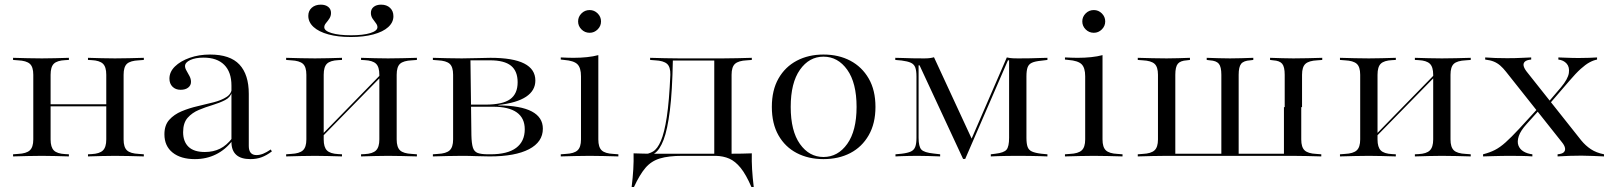

<svg xmlns="http://www.w3.org/2000/svg" viewBox="-20 -655 6746 804"><path d="M461.3 -2.4Q432.3 -2.4 405.6 -1.6Q379 -0.8 348.4 0V-8.9L363.7 -9.7Q396.8 -11.3 410.9 -25Q425 -38.7 425 -71V-206.5H497.6V-71Q497.6 -38.7 511.7 -25.4Q525.8 -12.1 561.3 -10.5L582.3 -8.9V0Q550 -0.8 521 -1.6Q491.9 -2.4 461.3 -2.4ZM155.6 -2.4Q124.2 -2.4 95.6 -1.6Q66.9 -0.8 34.7 0V-8.9L55.6 -10.5Q90.3 -12.1 104.8 -25.4Q119.4 -38.7 119.4 -71V-341.9Q119.4 -375 104.8 -387.9Q90.3 -400.8 55.6 -402.4L34.7 -404V-412.9Q66.9 -412.1 95.6 -411.3Q124.2 -410.5 155.6 -410.5Q183.9 -410.5 210.9 -411.3Q237.9 -412.1 268.5 -412.9V-404L253.2 -403.2Q219.4 -401.6 205.6 -388.3Q191.9 -375 191.9 -341.9V-71Q191.9 -38.7 205.6 -25Q219.4 -11.3 253.2 -9.7L268.5 -8.9V0Q237.9 -0.8 210.9 -1.6Q183.9 -2.4 155.6 -2.4ZM425 -206.5V-341.9Q425 -375 410.9 -388.3Q396.8 -401.6 363.7 -403.2L348.4 -404V-412.9Q379 -412.1 405.6 -411.3Q432.3 -410.5 461.3 -410.5Q491.9 -410.5 521 -411.3Q550 -412.1 582.3 -412.9V-404L561.3 -402.4Q525.8 -400.8 511.7 -387.9Q497.6 -375 497.6 -341.9V-206.5ZM166.1 -209.7V-218.5H451.6V-209.7Z M949.2 -206.5V-296.8Q949.2 -353.2 919 -383.5Q888.7 -413.7 832.3 -413.7Q798.4 -413.7 776.6 -403.6Q754.8 -393.5 754.8 -378.2Q754.8 -369.4 761.3 -358.5Q767.7 -347.6 773.8 -335.9Q779.8 -324.2 779.8 -312.1Q779.8 -297.6 768.1 -288.3Q756.5 -279 736.3 -279Q715.3 -279 702.4 -291.9Q689.5 -304.8 689.5 -325.8Q689.5 -354 712.5 -376.6Q735.5 -399.2 774.2 -412.9Q812.9 -426.6 859.7 -426.6Q943.5 -426.6 982.7 -384.7Q1021.8 -342.7 1021.8 -262.1V-206.5ZM796 11.3Q737.1 11.3 702.8 -16.1Q668.5 -43.5 668.5 -92.7Q668.5 -130.6 688.7 -153.2Q708.9 -175.8 740.7 -189.1Q772.6 -202.4 808.1 -210.5Q843.5 -218.5 875.8 -227Q908.1 -235.5 929 -249.2Q950 -262.9 950.8 -286.3L951.6 -270.2Q945.2 -247.6 922.6 -235.9Q900 -224.2 870.6 -215.3Q841.1 -206.5 812.9 -194.8Q784.7 -183.1 765.7 -161.7Q746.8 -140.3 746.8 -101.6Q746.8 -62.1 769.4 -40.3Q791.9 -18.5 837.9 -18.5Q873.4 -18.5 901.2 -32.3Q929 -46 952.4 -76.6L953.2 -66.1Q924.2 -28.2 884.3 -8.5Q844.4 11.3 796 11.3ZM1021.8 -43.5Q1021.8 -25 1029.8 -15.3Q1037.9 -5.6 1054 -5.6Q1067.7 -5.6 1081.9 -11.3Q1096 -16.9 1113.7 -29L1118.5 -21Q1096 -4 1075 3.6Q1054 11.3 1029 11.3Q988.7 11.3 969 -6.9Q949.2 -25 949.2 -60.5V-206.5H1021.8Z M1604.8 -2.4Q1575.8 -2.4 1549.2 -1.6Q1522.6 -0.8 1491.9 0V-8.9L1507.3 -9.7Q1540.3 -11.3 1554.4 -25Q1568.5 -38.7 1568.5 -71V-206.5H1641.1V-71Q1641.1 -38.7 1655.2 -25.4Q1669.4 -12.1 1704.8 -10.5L1725.8 -8.9V0Q1693.5 -0.8 1664.5 -1.6Q1635.5 -2.4 1604.8 -2.4ZM1299.2 -2.4Q1267.7 -2.4 1239.1 -1.6Q1210.5 -0.8 1178.2 0V-8.9L1199.2 -10.5Q1233.9 -12.1 1248.4 -25.4Q1262.9 -38.7 1262.9 -71V-341.9Q1262.9 -375 1248.4 -387.9Q1233.9 -400.8 1199.2 -402.4L1178.2 -404V-412.9Q1210.5 -412.1 1239.1 -411.3Q1267.7 -410.5 1299.2 -410.5Q1327.4 -410.5 1354.4 -411.3Q1381.5 -412.1 1412.1 -412.9V-404L1396.8 -403.2Q1362.9 -401.6 1349.2 -388.3Q1335.5 -375 1335.5 -341.9V-71Q1335.5 -38.7 1349.2 -25Q1362.9 -11.3 1396.8 -9.7L1412.1 -8.9V0Q1381.5 -0.8 1354.4 -1.6Q1327.4 -2.4 1299.2 -2.4ZM1568.5 -206.5V-341.9Q1568.5 -375 1554.4 -388.3Q1540.3 -401.6 1507.3 -403.2L1491.9 -404V-412.9Q1522.6 -412.1 1549.2 -411.3Q1575.8 -410.5 1604.8 -410.5Q1635.5 -410.5 1664.5 -411.3Q1693.5 -412.1 1725.8 -412.9V-404L1704.8 -402.4Q1669.4 -400.8 1655.2 -387.9Q1641.1 -375 1641.1 -341.9V-206.5ZM1293.5 -46 1292.7 -54.8 1600 -369.4 1601.6 -360.5ZM1449.2 -500Q1395.2 -500 1355.2 -510.9Q1315.3 -521.8 1293.1 -541.9Q1271 -562.1 1271 -588.7Q1271 -609.7 1285.5 -622.6Q1300 -635.5 1323.4 -635.5Q1342.7 -635.5 1354.4 -626.2Q1366.1 -616.9 1366.1 -600.8Q1366.1 -587.9 1359.3 -577.4Q1352.4 -566.9 1345.2 -558.5Q1337.9 -550 1337.9 -541.1Q1337.9 -525.8 1368.5 -516.5Q1399.2 -507.3 1450 -507.3Q1500.8 -507.3 1530.6 -516.5Q1560.5 -525.8 1560.5 -541.1Q1560.5 -550 1553.6 -558.5Q1546.8 -566.9 1539.9 -577.4Q1533.1 -587.9 1533.1 -600.8Q1533.1 -616.9 1544.8 -626.2Q1556.5 -635.5 1575.8 -635.5Q1599.2 -635.5 1613.3 -622.2Q1627.4 -608.9 1627.4 -587.1Q1627.4 -561.3 1605.6 -541.5Q1583.9 -521.8 1543.5 -510.9Q1503.2 -500 1449.2 -500Z M1913.7 -2.4Q1882.3 -2.4 1853.6 -1.6Q1825 -0.8 1792.7 0V-8.9L1813.7 -10.5Q1848.4 -12.1 1862.9 -25.4Q1877.4 -38.7 1877.4 -71V-341.9Q1877.4 -375 1862.9 -387.9Q1848.4 -400.8 1813.7 -402.4L1792.7 -404V-412.9Q1825 -412.1 1853.6 -411.3Q1882.3 -410.5 1913.7 -410.5Q1946.8 -410.5 1978.6 -411.7Q2010.5 -412.9 2033.9 -412.9Q2128.2 -412.9 2175 -389.1Q2221.8 -365.3 2221.8 -317.7Q2221.8 -275.8 2183.1 -250Q2144.4 -224.2 2066.9 -215.3V-213.7Q2160.5 -212.9 2206.9 -188.3Q2253.2 -163.7 2253.2 -116.1Q2253.2 -60.5 2195.2 -30.2Q2137.1 0 2030.6 0Q2002.4 0 1974.2 -1.2Q1946 -2.4 1914.5 -2.4ZM1954 -88.7Q1954.8 -54.8 1960.1 -37.5Q1965.3 -20.2 1980.2 -14.5Q1995.2 -8.9 2025 -8.9H2033.9Q2105.6 -8.9 2141.5 -35.9Q2177.4 -62.9 2177.4 -113.7Q2177.4 -160.5 2144 -184.3Q2110.5 -208.1 2044.4 -208.1H1921V-216.9H2012.1Q2084.7 -216.9 2116.1 -239.5Q2147.6 -262.1 2147.6 -310.5Q2147.6 -357.3 2119.8 -379.8Q2091.9 -402.4 2032.3 -402.4H1947.6L1950 -404Z M2412.9 -206.5V-335.5Q2412.9 -371 2398 -385.9Q2383.1 -400.8 2342.7 -404L2328.2 -405.6V-414.5Q2347.6 -413.7 2358.5 -413.3Q2369.4 -412.9 2381.5 -412.9Q2411.3 -412.9 2437.9 -415.7Q2464.5 -418.5 2485.5 -424.2V-414.5V-206.5ZM2449.2 -2.4Q2417.7 -2.4 2389.1 -1.6Q2360.5 -0.8 2328.2 0V-8.9L2349.2 -10.5Q2383.9 -12.1 2398.4 -25.4Q2412.9 -38.7 2412.9 -71V-206.5H2485.5V-71Q2485.5 -38.7 2499.6 -25.4Q2513.7 -12.1 2548.4 -10.5L2569.4 -8.9V0Q2537.1 -0.8 2508.5 -1.6Q2479.8 -2.4 2449.2 -2.4ZM2449.2 -517.7Q2429 -517.7 2414.9 -531.9Q2400.8 -546 2400.8 -565.3Q2400.8 -584.7 2414.9 -598.8Q2429 -612.9 2449.2 -612.9Q2468.5 -612.9 2482.7 -598.8Q2496.8 -584.7 2496.8 -565.3Q2496.8 -546 2482.7 -531.9Q2468.5 -517.7 2449.2 -517.7Z M2837.1 -2.4Q2779.8 -2.4 2743.5 8.5Q2707.3 19.4 2683.1 47.6Q2658.9 75.8 2634.7 128.2H2625Q2629.8 88.7 2631.9 54Q2633.9 19.4 2633.1 -12.9Q2654 -12.1 2676.2 -11.7Q2698.4 -11.3 2719.4 -11.3H2837.1H2992.7V-2.4ZM2673.4 1.6 2675 -8.9Q2696 -9.7 2714.5 -20.6Q2733.1 -31.5 2747.6 -65.3Q2762.1 -99.2 2772.2 -165.3Q2782.3 -231.5 2787.1 -341.9Q2787.9 -375 2773 -387.9Q2758.1 -400.8 2723.4 -402.4L2702.4 -404V-412.9Q2734.7 -412.1 2763.3 -411.3Q2791.9 -410.5 2823.4 -410.5H3007.3Q3038.7 -410.5 3067.3 -411.3Q3096 -412.1 3128.2 -412.9V-404L3107.3 -402.4Q3072.6 -400.8 3058.1 -387.9Q3043.5 -375 3043.5 -341.9V-206.5H2971V-404L2974.2 -401.6H2793.5L2797.6 -403.2Q2795.2 -272.6 2785.1 -192.3Q2775 -112.1 2758.9 -69.8Q2742.7 -27.4 2721 -12.9Q2699.2 1.6 2673.4 1.6ZM2971 -2.4V-206.5H3043.5V-2.4ZM2971 -2.4 2971.8 -10.5 3028.2 -11.3H2977.4H3042.7Q3064.5 -11.3 3085.9 -11.7Q3107.3 -12.1 3128.2 -12.9Q3127.4 19.4 3129.4 54Q3131.5 88.7 3136.3 128.2H3126.6Q3104 75.8 3081.5 48Q3058.9 20.2 3033.9 9.3Q3008.9 -1.6 2977.4 -2.4Z M3428.2 11.3Q3365.3 11.3 3316.5 -14.1Q3267.7 -39.5 3239.9 -88.3Q3212.1 -137.1 3212.1 -207.3Q3212.1 -277.4 3239.9 -326.2Q3267.7 -375 3316.5 -400.8Q3365.3 -426.6 3428.2 -426.6Q3491.9 -426.6 3540.7 -400.8Q3589.5 -375 3617.7 -326.2Q3646 -277.4 3646 -207.3Q3646 -137.9 3617.7 -88.7Q3589.5 -39.5 3540.7 -14.1Q3491.9 11.3 3428.2 11.3ZM3428.2 2.4Q3488.7 2.4 3527.8 -52.4Q3566.9 -107.3 3566.9 -207.3Q3566.9 -308.1 3527.8 -362.9Q3488.7 -417.7 3428.2 -417.7Q3368.5 -417.7 3329.8 -362.9Q3291.1 -308.1 3291.1 -207.3Q3291.1 -106.5 3329.8 -52Q3368.5 2.4 3428.2 2.4Z M3826.6 -78.2Q3826.6 -41.1 3838.3 -28.6Q3850 -16.1 3889.5 -12.1L3916.9 -8.9V0Q3895.2 -0.8 3869.4 -1.6Q3843.5 -2.4 3822.6 -2.4Q3804 -2.4 3787.1 -2Q3770.2 -1.6 3756 -1.2Q3741.9 -0.8 3729.8 0V-8.9L3755.6 -11.3Q3781.5 -14.5 3794.4 -20.6Q3807.3 -26.6 3812.5 -39.9Q3817.7 -53.2 3817.7 -78.2V-334.7Q3817.7 -359.7 3812.5 -373Q3807.3 -386.3 3794 -392.3Q3780.6 -398.4 3755.6 -401.6L3729 -404V-412.9Q3744.4 -412.9 3762.1 -412.1Q3779.8 -411.3 3801.2 -410.9Q3822.6 -410.5 3846.8 -410.5H3851.6Q3863.7 -410.5 3873.4 -411.7Q3883.1 -412.9 3891.1 -415.3L4051.6 -68.5L4041.9 -58.9L4196 -414.5Q4210.5 -411.3 4222.2 -410.9Q4233.9 -410.5 4241.1 -410.5H4249.2Q4273.4 -410.5 4294.4 -410.9Q4315.3 -411.3 4333.5 -412.1Q4351.6 -412.9 4366.1 -412.9V-404L4340.3 -400.8Q4314.5 -398.4 4301.2 -392.3Q4287.9 -386.3 4283.1 -373Q4278.2 -359.7 4278.2 -334.7V-78.2Q4278.2 -53.2 4283.1 -39.9Q4287.9 -26.6 4301.2 -20.6Q4314.5 -14.5 4340.3 -11.3L4366.1 -8.9V0Q4351.6 -0.8 4333.5 -1.2Q4315.3 -1.6 4294.4 -2Q4273.4 -2.4 4249.2 -2.4H4241.9H4235.5Q4212.9 -2.4 4194 -2Q4175 -1.6 4158.9 -1.2Q4142.7 -0.8 4129 0V-8.9L4148.4 -11.3Q4183.9 -15.3 4194.8 -28.2Q4205.6 -41.1 4205.6 -78.2V-402.4H4200.8L4021.8 10.5H4012.9L3830.6 -381.5H3826.6Z M4524.2 -206.5V-335.5Q4524.2 -371 4509.3 -385.9Q4494.4 -400.8 4454 -404L4439.5 -405.6V-414.5Q4458.9 -413.7 4469.8 -413.3Q4480.6 -412.9 4492.7 -412.9Q4522.6 -412.9 4549.2 -415.7Q4575.8 -418.5 4596.8 -424.2V-414.5V-206.5ZM4560.5 -2.4Q4529 -2.4 4500.4 -1.6Q4471.8 -0.8 4439.5 0V-8.9L4460.5 -10.5Q4495.2 -12.1 4509.7 -25.4Q4524.2 -38.7 4524.2 -71V-206.5H4596.8V-71Q4596.8 -38.7 4610.9 -25.4Q4625 -12.1 4659.7 -10.5L4680.6 -8.9V0Q4648.4 -0.8 4619.8 -1.6Q4591.1 -2.4 4560.5 -2.4ZM4560.5 -517.7Q4540.3 -517.7 4526.2 -531.9Q4512.1 -546 4512.1 -565.3Q4512.1 -584.7 4526.2 -598.8Q4540.3 -612.9 4560.5 -612.9Q4579.8 -612.9 4594 -598.8Q4608.1 -584.7 4608.1 -565.3Q4608.1 -546 4594 -531.9Q4579.8 -517.7 4560.5 -517.7Z M4865.3 -2.4Q4833.9 -2.4 4805.2 -1.6Q4776.6 -0.8 4744.4 0V-8.9L4765.3 -10.5Q4800 -12.1 4814.5 -25.4Q4829 -38.7 4829 -71V-341.9Q4829 -375 4814.5 -387.9Q4800 -400.8 4765.3 -402.4L4744.4 -404V-412.9Q4776.6 -412.1 4805.2 -411.3Q4833.9 -410.5 4865.3 -410.5Q4890.3 -410.5 4913.3 -411.3Q4936.3 -412.1 4962.9 -412.9V-404L4950 -402.4Q4922.6 -400.8 4912.1 -387.9Q4901.6 -375 4901.6 -341.9V-11.3H5426.6L5432.3 -2.4H4865.3ZM5094.4 -3.2V-341.9Q5094.4 -375 5083.9 -387.9Q5073.4 -400.8 5046 -402.4L5033.1 -404V-412.9Q5059.7 -412.1 5083.1 -411.3Q5106.5 -410.5 5130.6 -410.5Q5155.6 -410.5 5178.6 -411.3Q5201.6 -412.1 5228.2 -412.9V-404L5215.3 -402.4Q5187.9 -400.8 5177.4 -387.9Q5166.9 -375 5166.9 -341.9V-3.2ZM5359.7 -206.5V-341.9Q5359.7 -375 5349.2 -387.9Q5338.7 -400.8 5311.3 -402.4L5298.4 -404V-412.9Q5325 -412.1 5348.4 -411.3Q5371.8 -410.5 5396 -410.5Q5427.4 -410.5 5456 -411.3Q5484.7 -412.1 5516.9 -412.9V-404L5496 -402.4Q5461.3 -400.8 5446.8 -387.9Q5432.3 -375 5432.3 -341.9V-206.5ZM5356.5 -2.4V-206.5H5429V-71Q5429 -38.7 5443.1 -25.4Q5457.3 -12.1 5491.9 -10.5L5512.9 -8.9V0Q5480.6 -0.8 5452 -1.6Q5423.4 -2.4 5392.7 -2.4H5391.9Z M6017.7 -2.4Q5988.7 -2.4 5962.1 -1.6Q5935.5 -0.8 5904.8 0V-8.9L5920.2 -9.7Q5953.2 -11.3 5967.3 -25Q5981.5 -38.7 5981.5 -71V-206.5H6054V-71Q6054 -38.7 6068.1 -25.4Q6082.3 -12.1 6117.7 -10.5L6138.7 -8.9V0Q6106.5 -0.8 6077.4 -1.6Q6048.4 -2.4 6017.7 -2.4ZM5712.1 -2.4Q5680.6 -2.4 5652 -1.6Q5623.4 -0.8 5591.1 0V-8.9L5612.1 -10.5Q5646.8 -12.1 5661.3 -25.4Q5675.8 -38.7 5675.8 -71V-341.9Q5675.8 -375 5661.3 -387.9Q5646.8 -400.8 5612.1 -402.4L5591.1 -404V-412.9Q5623.4 -412.1 5652 -411.3Q5680.6 -410.5 5712.1 -410.5Q5740.3 -410.5 5767.3 -411.3Q5794.4 -412.1 5825 -412.9V-404L5809.7 -403.2Q5775.8 -401.6 5762.1 -388.3Q5748.4 -375 5748.4 -341.9V-71Q5748.4 -38.7 5762.1 -25Q5775.8 -11.3 5809.7 -9.7L5825 -8.9V0Q5794.4 -0.8 5767.3 -1.6Q5740.3 -2.4 5712.1 -2.4ZM5981.5 -206.5V-341.9Q5981.5 -375 5967.3 -388.3Q5953.2 -401.6 5920.2 -403.2L5904.8 -404V-412.9Q5935.5 -412.1 5962.1 -411.3Q5988.7 -410.5 6017.7 -410.5Q6048.4 -410.5 6077.4 -411.3Q6106.5 -412.1 6138.7 -412.9V-404L6117.7 -402.4Q6082.3 -400.8 6068.1 -387.9Q6054 -375 6054 -341.9V-206.5ZM5706.5 -46 5705.6 -54.8 6012.9 -369.4 6014.5 -360.5Z M6502.4 0V-8.9Q6521 -10.5 6528.2 -17.3Q6535.5 -24.2 6533.5 -35.1Q6531.5 -46 6521 -58.9L6286.3 -354.8Q6274.2 -370.2 6262.1 -380.6Q6250 -391.1 6235.1 -397.2Q6220.2 -403.2 6199.2 -405.6V-414.5Q6218.5 -412.9 6242.3 -412.1Q6266.1 -411.3 6291.1 -411.3Q6308.9 -411.3 6324.2 -411.7Q6339.5 -412.1 6355.6 -412.9Q6371.8 -413.7 6391.9 -414.5V-405.6Q6373.4 -404 6365.7 -397.2Q6358.1 -390.3 6360.1 -379.8Q6362.1 -369.4 6372.6 -355.6L6601.6 -66.9Q6619.4 -45.2 6641.9 -30.2Q6664.5 -15.3 6696.8 -8.9V0Q6674.2 -0.8 6650.4 -2Q6626.6 -3.2 6602.4 -3.2Q6578.2 -3.2 6552.8 -2.4Q6527.4 -1.6 6502.4 0ZM6190.3 0V-8.9Q6218.5 -16.1 6239.9 -27Q6261.3 -37.9 6284.7 -58.9Q6308.1 -79.8 6341.1 -115.3L6431.5 -213.7L6438.7 -208.9L6373.4 -136.3Q6347.6 -108.1 6339.9 -85.1Q6332.3 -62.1 6338.3 -46Q6344.4 -29.8 6360.1 -20.6Q6375.8 -11.3 6396.8 -8.9V0Q6379 -1.6 6352 -2Q6325 -2.4 6295.2 -2.4Q6280.6 -2.4 6264.9 -2Q6249.2 -1.6 6230.6 -1.2Q6212.1 -0.8 6190.3 0ZM6460.5 -210.5 6454 -216.1 6516.1 -288.7Q6546 -324.2 6549.6 -349.2Q6553.2 -374.2 6540.3 -388.7Q6527.4 -403.2 6505.6 -405.6V-414.5Q6525.8 -413.7 6538.3 -413.3Q6550.8 -412.9 6562.5 -412.5Q6574.2 -412.1 6589.5 -412.1Q6615.3 -412.1 6635.1 -412.9Q6654.8 -413.7 6667.7 -414.5V-405.6Q6651.6 -402.4 6635.5 -393.5Q6619.4 -384.7 6599.2 -366.5Q6579 -348.4 6550.8 -315.3Z"/></svg>

Font: Playfair 144pt SemiExpanded Light
Style: Regular
Weight: 300
Width: 6
Designer: Claus Eggers Sørensen
Foundry: Claus Eggers Sørensen
Version: Version 2.203